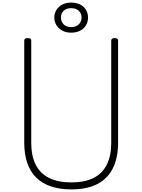

<svg xmlns="http://www.w3.org/2000/svg" viewBox="-20 -1442 1098 1481"><path d="M531 19Q441 19 373 -4Q305 -27 259 -72.5Q213 -118 190 -186Q167 -254 167 -342V-1129Q167 -1139 173 -1143.5Q179 -1148 193 -1148Q208 -1148 214.5 -1143.5Q221 -1139 221 -1129V-340Q221 -240 255.5 -171.5Q290 -103 359.5 -69Q429 -35 531 -35Q633 -35 701 -69Q769 -103 803.5 -171.5Q838 -240 838 -340V-1129Q838 -1139 844.5 -1143.5Q851 -1148 864 -1148Q891 -1148 891 -1129V-342Q891 -225 850.5 -144Q810 -63 730 -22Q650 19 531 19ZM529 -1190Q491 -1190 462 -1205Q433 -1220 416 -1246.5Q399 -1273 399 -1307Q399 -1340 416 -1366.5Q433 -1393 462 -1407.5Q491 -1422 529 -1422Q568 -1422 597.5 -1407.5Q627 -1393 643 -1366.5Q659 -1340 659 -1307Q659 -1273 643 -1246.5Q627 -1220 597.5 -1205Q568 -1190 529 -1190ZM529 -1233Q566 -1233 587.5 -1254Q609 -1275 609 -1307Q609 -1339 587.5 -1359Q566 -1379 529 -1379Q492 -1379 471 -1359Q450 -1339 450 -1307Q450 -1275 471 -1254Q492 -1233 529 -1233Z"/></svg>

Font: Playwrite CL ExtraLight
Style: Regular
Weight: 200
Designer: Veronika Burian, José Scaglione
Foundry: TypeTogether
Version: Version 1.002